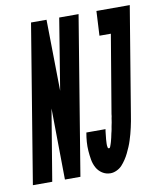

<svg xmlns="http://www.w3.org/2000/svg" viewBox="-130 -803 747 879"><g transform="rotate(-10 243.0 -363.5)"><path d="M-47 0 74 -735H146L151 -404L205 -735H295L174 0H102L98 -331L43 0ZM313 8Q292 8 275 -3Q258 -14 248.5 -31.5Q239 -49 235.5 -69.5Q232 -90 230.5 -110.5Q229 -131 230.5 -152Q232 -173 236 -195H325Q324 -190 323.5 -185.5Q323 -181 322.5 -176.5Q322 -172 321.5 -167Q321 -162 320.5 -157.5Q320 -153 319.5 -148.5Q319 -144 319 -139Q319 -134 318.5 -129.5Q318 -125 318.5 -120.5Q319 -116 320 -111Q321 -106 326 -106Q330 -106 332 -112Q334 -118 336 -123Q338 -128 339 -132.5Q340 -137 341.5 -142Q343 -147 344 -152Q345 -157 346 -161.5Q347 -166 348 -171Q349 -176 350.5 -181Q352 -186 352.5 -190.5Q353 -195 354 -200Q355 -205 356 -210Q357 -215 358 -219.5Q359 -224 359.5 -229Q360 -234 361 -239Q362 -244 363 -248.5Q364 -253 364 -258L425 -621H372L378 -735H533L451 -240Q449 -225 446 -210.5Q443 -196 440 -181.5Q437 -167 433 -153Q429 -139 424.5 -124.5Q420 -110 414 -96Q408 -82 401.5 -68.5Q395 -55 386 -41.5Q377 -28 367 -17Q357 -6 342 1Q327 8 313 8Z"/></g></svg>

Font: Iosevka Term Curly Hv Obl
Style: Regular
Weight: 900
Italic angle: -9°
Designer: Belleve Invis
Foundry: Belleve Invis
Version: Version 32.3.0